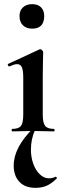

<svg xmlns="http://www.w3.org/2000/svg" viewBox="-20 -633 303 925"><path d="M39 0Q36 0 36 -6Q36 -12 39 -12Q70 -12 81 -26.5Q92 -41 92 -81V-260Q92 -293 85.5 -308.5Q79 -324 62 -324Q55 -324 45.5 -321Q36 -318 25 -313Q21 -312 18.5 -318Q16 -324 19 -325L170 -395Q172 -396 173 -396Q178 -396 183 -391Q188 -386 188 -382Q188 -370 187 -342Q186 -314 186 -262V-81Q186 -41 197.5 -26.5Q209 -12 240 -12Q243 -12 243 -6Q243 0 240 0Q220 0 194 -1Q168 -2 139 -2Q111 -2 85 -1Q59 0 39 0ZM135 -495Q107 -495 90.5 -511Q74 -527 74 -556Q74 -582 90.5 -597.5Q107 -613 135 -613Q163 -613 178 -597.5Q193 -582 193 -556Q193 -495 135 -495ZM150 272Q101 272 73.5 243Q46 214 46 165Q46 121 69.5 76Q93 31 140 -15L150 -10Q139 15 134 38.5Q129 62 129 88Q129 125 140.5 156.5Q152 188 172 207Q192 226 215 226Q225 226 233 224Q241 222 246 219Q249 217 252.5 221Q256 225 253 227Q229 251 205.5 261.5Q182 272 150 272Z"/></svg>

Font: Cormorant Garamond Light
Style: Bold
Weight: 700
Version: Version 4.001